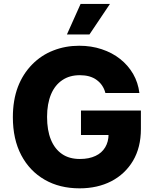

<svg xmlns="http://www.w3.org/2000/svg" viewBox="-20 -977 807 1006"><path d="M710.4 -489.7H532.2Q526.9 -511.2 514.6 -529.3Q503.4 -545.9 485.8 -558.6Q470.2 -570.3 446.8 -577.1Q424.8 -583 398.4 -583Q344.7 -583 307.1 -557.6Q268.1 -531.7 247.6 -483.4Q226.6 -433.1 226.6 -364.7Q226.6 -294.4 246.6 -245.6Q266.6 -196.3 305.2 -169.9Q342.8 -144 398.4 -144Q446.8 -144 480.5 -160.2Q513.2 -175.3 531.2 -205.1Q548.8 -234.4 548.8 -273.4L581.5 -269.5H404.3V-397.9H718.3V-301.3Q718.3 -204.6 676.8 -134.3Q635.3 -64.9 563 -27.3Q490.7 9.8 397 9.8Q292.5 9.8 214.4 -35.2Q135.3 -80.6 91.3 -164.1Q47.4 -247.6 47.4 -362.8Q47.4 -451.7 73.7 -521.5Q99.6 -589.4 148.4 -639.2Q196.3 -688 259.3 -712.4Q322.3 -737.3 395 -737.3Q458.5 -737.3 512.7 -719.2Q568.4 -700.7 609.4 -668Q651.4 -634.8 677.7 -589.4Q703.6 -544.4 710.4 -489.7ZM448.7 -796.4H330.6L402.3 -956.5H556.2Z"/></svg>

Font: My Font
Style: Regular
Weight: 500
Designer: Rasmus Andersson
Foundry: rsms
Version: Version 0.001